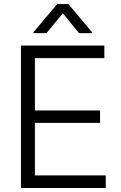

<svg xmlns="http://www.w3.org/2000/svg" viewBox="-20 -933 602 953"><path d="M84 -707H498V-644.5H153.3V-384.8H476.6V-323.2H153.3V-62.5H504.9V0H84ZM292 -867.2 210.9 -768.6H146.5V-773.4L263.7 -913.1H319.3L436.5 -773.4V-768.6H372.1Z"/></svg>

Font: Pretendard Light
Style: Regular
Weight: 300
Designer: Base glyphs from Inter by Rasmus Andersson; Hangeul glyphs from Noto Sans CJK(Source Han Sans) by Jang Soo-young and Kan
Foundry: Kil Hyung-jin
Version: Version 1.309